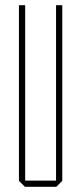

<svg xmlns="http://www.w3.org/2000/svg" viewBox="-20 -720 313 740"><path d="M196 0V-700H220V-23L197 0ZM76 0 53 -23V-24H196V0ZM53 -24V-700H77V-24Z"/></svg>

Font: Foldit Thin
Style: Regular
Weight: 100
Designer: Sophia Tai
Foundry: Sophia Tai
Version: Version 1.003